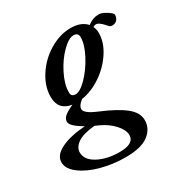

<svg xmlns="http://www.w3.org/2000/svg" viewBox="-231 -580 911 946"><g transform="rotate(-30 225.0 -107.0)"><path d="M215.8 236.3Q146 236.3 80.1 218.8Q14.2 201.2 -28.6 169.2Q-71.3 137.2 -71.3 100.1Q-71.3 59.6 -19.5 34.2Q32.2 8.8 117.7 2.9Q51.8 -34.7 51.8 -59.6Q51.8 -76.7 66.7 -89.8Q81.5 -103 117.7 -119.6Q43.9 -130.9 43.9 -205.6Q43.9 -265.1 81.1 -322.5Q118.2 -379.9 177.5 -415.5Q236.8 -451.2 297.9 -451.2Q357.9 -451.2 387.7 -417Q418 -440.4 450.7 -440.4Q465.3 -440.4 482.9 -431.2Q500.5 -421.9 513.7 -410.6Q521 -403.3 521 -398.9Q521 -380.9 510.7 -369.9Q500.5 -358.9 482.9 -358.9Q471.7 -358.9 463.9 -368.7Q433.6 -404.8 415.5 -404.8Q407.2 -404.8 398.9 -398.9Q407.2 -381.3 407.2 -359.9Q407.2 -308.1 373 -255.4Q338.9 -202.6 284.7 -165.8Q230.5 -128.9 173.3 -120.1Q144.5 -99.1 144.5 -78.1Q144.5 -54.2 212.4 -25.9Q301.3 11.2 345 46.4Q388.7 81.5 388.7 124.5Q388.7 172.4 347.2 204.3Q305.7 236.3 215.8 236.3ZM158.2 -155.8Q183.6 -155.8 222.2 -195.3Q260.7 -234.9 290 -290.5Q319.3 -346.2 319.3 -387.2Q319.3 -413.1 292.5 -413.1Q265.1 -413.1 227.1 -375.2Q189 -337.4 160.9 -281.7Q132.8 -226.1 132.8 -181.2Q132.8 -167.5 138.9 -161.6Q145 -155.8 158.2 -155.8ZM31.2 103Q31.2 145.5 81.8 172.4Q132.3 199.2 203.6 199.2Q286.1 199.2 286.1 149.9Q286.1 121.6 257.1 88.9Q228 56.2 182.6 35.2Q167 28.3 159.7 24.9Q93.3 30.8 62.3 52.2Q31.2 73.7 31.2 103Z"/></g></svg>

Font: Elstob 10pt SemiBold
Style: Italic
Weight: 600
Italic angle: -20°
Designer: Peter S. Baker
Version: Version 1.015